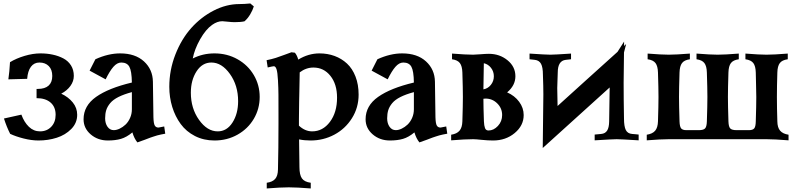

<svg xmlns="http://www.w3.org/2000/svg" viewBox="-20 -793 4519 1087"><path d="M397.9 -363.3Q397.9 -333 378.7 -306.4Q359.4 -279.8 326.7 -262.7Q367.2 -243.7 392.1 -212.9Q417 -182.1 417 -143.1Q417 -96.7 383.5 -62.7Q350.1 -28.8 301.3 -13.2Q252.4 2.4 197.8 2.4Q158.7 2.4 113.5 -9Q68.4 -20.5 37.6 -35.2Q18.1 -73.2 2.4 -122.1L101.1 -144Q116.7 -101.1 143.6 -75.2Q170.4 -49.3 206.5 -49.3Q245.1 -49.3 270 -75.2Q294.9 -101.1 294.9 -143.1Q294.9 -187.5 266.4 -212.4Q237.8 -237.3 187 -237.3V-289.6H194.3Q234.4 -289.6 255.1 -308.3Q275.9 -327.1 275.9 -362.8Q275.9 -398.9 256.1 -418.9Q236.3 -439 203.1 -439Q172.9 -439 155 -415Q137.2 -391.1 133.8 -346.7L27.3 -343.8Q33.7 -386.7 36.6 -440.9Q71.8 -462.4 119.1 -476.6Q166.5 -490.7 209 -490.7Q246.1 -490.7 278.8 -483.6Q311.5 -476.6 338.9 -462.2Q366.2 -447.8 382.1 -422.4Q397.9 -397 397.9 -363.3Z M726.6 -174.3V-271.5Q681.2 -259.3 650.6 -243.9Q620.1 -228.5 604 -209.2Q587.9 -189.9 581.5 -169.7Q575.2 -149.4 575.2 -123Q575.2 -94.7 588.6 -75.4Q602.1 -56.2 624 -56.2Q639.6 -56.2 657.2 -64.5Q674.8 -72.8 690.4 -87.4Q706.1 -102.1 716.3 -125Q726.6 -147.9 726.6 -174.3ZM660.2 -490.7Q745.6 -490.7 795.2 -445.3Q844.7 -399.9 845.7 -330.1L848.6 -128.9Q849.6 -93.8 856.2 -82.3Q862.8 -70.8 877.4 -70.8Q880.9 -70.8 909.7 -77.1L915.5 -36.1Q903.8 -34.2 891.4 -31.5Q878.9 -28.8 870.1 -26.4Q861.3 -23.9 849.6 -20Q837.9 -16.1 832.3 -14.2Q826.7 -12.2 814.9 -7.6Q803.2 -2.9 800.3 -2Q794.9 0 757.8 13.2Q739.7 -8.8 729.5 -43.5Q696.8 -16.1 664.8 -6.8Q632.8 2.4 590.8 2.4Q533.7 2.4 493.4 -32.2Q453.1 -66.9 453.1 -117.7Q453.1 -194.3 523.9 -244.4Q594.7 -294.4 726.6 -325.7Q725.6 -391.1 712.4 -415Q699.2 -439 666.5 -439Q643.1 -439 621.8 -414.6Q600.6 -390.1 578.1 -343.8L487.3 -393.1L520 -457.5Q592.8 -490.7 660.2 -490.7Z M1308.1 -667.5Q1292 -667.5 1269 -670.2Q1246.1 -672.9 1238.3 -672.9Q1210.4 -672.9 1181.2 -652.3Q1145 -627 1113 -570.6Q1081.1 -514.2 1071.3 -461.9Q1127.4 -490.7 1194.3 -490.7Q1266.1 -490.7 1325 -457.5Q1383.8 -424.3 1417 -367.9Q1450.2 -311.5 1450.2 -244.1Q1450.2 -176.8 1417 -120.4Q1383.8 -64 1325 -30.8Q1266.1 2.4 1194.3 2.4Q1133.3 2.4 1083.7 -22.9Q1034.2 -48.3 1002.9 -91.1Q971.7 -133.8 955.1 -187.7Q938.5 -241.7 938.5 -301.8Q938.5 -396.5 972.9 -484.4Q1007.3 -572.3 1062.7 -634.3Q1118.2 -696.3 1189.9 -733.2Q1261.7 -770 1335 -770Q1363.8 -770 1397 -773.4L1417 -756.8Q1410.6 -735.4 1396.5 -711.7Q1382.3 -688 1364.3 -672.4Q1343.8 -667.5 1308.1 -667.5ZM1176.8 -439Q1125 -439 1092.8 -389.2Q1060.5 -339.4 1060.5 -268.1Q1060.5 -179.2 1106.9 -114.3Q1153.3 -49.3 1212.4 -49.3Q1264.2 -49.3 1296.1 -99.1Q1328.1 -148.9 1328.1 -220.2Q1328.1 -309.6 1281.7 -374.3Q1235.4 -439 1176.8 -439Z M1788.6 -490.7Q1834.5 -490.7 1874.3 -476.1Q1914.1 -461.4 1944.6 -433.1Q1975.1 -404.8 1992.7 -359.6Q2010.3 -314.5 2010.3 -257.3Q2010.3 -183.6 1972.4 -123.5Q1934.6 -63.5 1872.6 -30.5Q1810.5 2.4 1738.3 2.4Q1702.6 2.4 1673.3 -3.9Q1674.3 126 1675.3 152.8Q1675.3 196.8 1689.2 216.8Q1703.1 236.8 1739.3 241.7V273.9Q1659.7 267.6 1614.7 267.6Q1569.8 267.6 1490.2 273.9V241.7Q1522.9 237.3 1538.1 219.7Q1553.2 202.1 1553.7 166.5Q1556.6 44.4 1556.6 -89.4Q1556.6 -107.9 1556.6 -142.6Q1556.6 -220.7 1556.4 -257.1Q1556.2 -293.5 1553.7 -338.4Q1551.3 -383.3 1545.7 -400.6Q1540 -418 1530.3 -418Q1524.9 -418 1495.6 -411.1L1489.3 -452.1Q1518.1 -458 1541.5 -465.3Q1564.9 -472.7 1589.8 -482.4Q1614.7 -492.2 1629.9 -497.1L1649.4 -494.6Q1661.6 -480.5 1668.5 -455.6Q1726.1 -490.7 1788.6 -490.7ZM1672.4 -118.2Q1672.4 -114.7 1672.4 -107.2Q1672.4 -99.6 1672.4 -93.5Q1672.4 -87.4 1672.4 -81.5Q1707 -49.3 1747.1 -49.3Q1807.6 -49.3 1847.9 -103Q1888.2 -156.7 1888.2 -240.2Q1888.2 -316.4 1850.6 -363.5Q1813 -410.6 1754.4 -410.6Q1712.9 -410.6 1676.8 -383.3V-382.8L1674.8 -277.3Q1674.8 -270.5 1673.6 -217.5Q1672.4 -164.6 1672.4 -118.2Z M2323.2 -174.3V-271.5Q2277.8 -259.3 2247.3 -243.9Q2216.8 -228.5 2200.7 -209.2Q2184.6 -189.9 2178.2 -169.7Q2171.9 -149.4 2171.9 -123Q2171.9 -94.7 2185.3 -75.4Q2198.7 -56.2 2220.7 -56.2Q2236.3 -56.2 2253.9 -64.5Q2271.5 -72.8 2287.1 -87.4Q2302.7 -102.1 2313 -125Q2323.2 -147.9 2323.2 -174.3ZM2256.8 -490.7Q2342.3 -490.7 2391.8 -445.3Q2441.4 -399.9 2442.4 -330.1L2445.3 -128.9Q2446.3 -93.8 2452.9 -82.3Q2459.5 -70.8 2474.1 -70.8Q2477.5 -70.8 2506.3 -77.1L2512.2 -36.1Q2500.5 -34.2 2488 -31.5Q2475.6 -28.8 2466.8 -26.4Q2458 -23.9 2446.3 -20Q2434.6 -16.1 2429 -14.2Q2423.3 -12.2 2411.6 -7.6Q2399.9 -2.9 2397 -2Q2391.6 0 2354.5 13.2Q2336.4 -8.8 2326.2 -43.5Q2293.5 -16.1 2261.5 -6.8Q2229.5 2.4 2187.5 2.4Q2130.4 2.4 2090.1 -32.2Q2049.8 -66.9 2049.8 -117.7Q2049.8 -194.3 2120.6 -244.4Q2191.4 -294.4 2323.2 -325.7Q2322.3 -391.1 2309.1 -415Q2295.9 -439 2263.2 -439Q2239.7 -439 2218.5 -414.6Q2197.3 -390.1 2174.8 -343.8L2084 -393.1L2116.7 -457.5Q2189.5 -490.7 2256.8 -490.7Z M2658.7 -483.4Q2670.9 -483.4 2700.2 -485.8Q2729.5 -488.3 2748 -488.3Q2808.6 -488.3 2853.3 -451.9Q2897.9 -415.5 2897.9 -361.3Q2897.9 -309.1 2851.1 -270Q2893.6 -251.5 2919.2 -216.8Q2944.8 -182.1 2944.8 -141.6Q2944.8 -82 2894 -39.8Q2843.3 2.4 2771.5 2.4Q2742.2 2.4 2707.8 -1.2Q2673.3 -4.9 2658.7 -4.9Q2613.8 -4.9 2534.2 1.5V-30.3Q2566.4 -35.2 2581.5 -53Q2596.7 -70.8 2597.7 -106Q2600.6 -196.8 2600.6 -244.1Q2600.6 -291.5 2597.7 -382.3Q2596.7 -418.5 2583.7 -435.8Q2570.8 -453.1 2539.1 -457.5V-489.7Q2618.2 -483.4 2658.7 -483.4ZM2729 -234.9Q2725.6 -234.9 2716.8 -233.9Q2716.8 -186.5 2719.7 -106Q2720.7 -81.5 2725.8 -67.9Q2731 -54.2 2745.6 -54.2Q2774.9 -54.2 2798.8 -79.8Q2822.8 -105.5 2822.8 -141.6Q2822.8 -180.2 2795.2 -207.5Q2767.6 -234.9 2729 -234.9ZM2775.9 -361.3Q2775.9 -388.2 2759.8 -408.9Q2743.7 -429.7 2719.2 -435.1Q2717.8 -392.1 2716.8 -287.1Q2742.2 -291.5 2759 -312.5Q2775.9 -333.5 2775.9 -361.3Z M3524.9 -543.5 3512.7 -496.1Q3510.7 -392.6 3510.7 -324.2Q3510.7 -230 3512.7 -122.6Q3512.7 -77.6 3522.9 -57.1Q3533.2 -36.6 3558.6 -34.7H3558.1Q3561 -34.7 3576.4 -33.2Q3591.8 -31.7 3595.7 -31.2V1.5Q3493.2 -4.9 3471.2 -4.9Q3449.2 -4.9 3346.7 1.5V-31.2L3384.3 -34.7H3383.8Q3406.2 -36.6 3417.2 -53.5Q3428.2 -70.3 3428.7 -105.5Q3431.2 -251 3431.6 -297.9L3052.7 44.9Q3056.2 -195.3 3056.2 -258.3Q3056.2 -302.7 3053.7 -369.6Q3053.7 -411.6 3043.2 -431.4Q3032.7 -451.2 3008.3 -454.1L2978 -457.5V-489.7Q3071.3 -483.4 3095.7 -483.4Q3119.6 -483.4 3212.9 -489.7V-457.5L3182.6 -454.1Q3137.7 -448.7 3137.7 -382.8Q3137.7 -367.7 3136.2 -338.1Q3134.8 -308.6 3134.8 -294.4Q3134.8 -253.9 3136.7 -192.9Q3178.2 -230.5 3297.4 -338.4Q3416.5 -446.3 3476.1 -499.5L3513.2 -557.6V-532.7Q3515.1 -534.7 3519 -538.3Q3522.9 -542 3524.9 -543.5Z M3766.1 -4.9Q3721.2 -4.9 3641.6 1.5V-30.3Q3674.3 -35.2 3689.2 -53Q3704.1 -70.8 3705.1 -106Q3708 -196.8 3708 -244.1Q3708 -291.5 3705.1 -382.3Q3704.1 -418.5 3691.2 -435.8Q3678.2 -453.1 3646.5 -457.5V-489.7Q3725.6 -483.4 3766.1 -483.4Q3806.6 -483.4 3885.7 -489.7V-457.5Q3854 -453.1 3841.1 -435.8Q3828.1 -418.5 3827.1 -382.3Q3824.2 -291.5 3824.2 -244.1Q3824.2 -196.8 3827.1 -106Q3828.1 -75.7 3836.4 -65.9Q3844.7 -56.2 3865.2 -56.2H3937.5Q3961.4 -56.2 3971.2 -65.4Q3981 -74.7 3981.9 -106Q3984.9 -196.8 3984.9 -244.1Q3984.9 -291.5 3981.9 -382.3Q3981 -418.5 3968 -435.8Q3955.1 -453.1 3923.3 -457.5V-489.7Q4002.4 -483.4 4043 -483.4Q4083.5 -483.4 4162.6 -489.7V-457.5Q4130.9 -453.1 4117.9 -435.8Q4105 -418.5 4104 -382.3Q4101.1 -291.5 4101.1 -244.1Q4101.1 -196.8 4104 -106Q4105 -74.7 4114.7 -65.4Q4124.5 -56.2 4148.9 -56.2H4221.2Q4241.2 -56.2 4249.8 -65.9Q4258.3 -75.7 4258.8 -106Q4261.7 -196.8 4261.7 -244.1Q4261.7 -258.3 4260.3 -315.4Q4258.8 -372.6 4258.8 -382.3Q4257.8 -418.9 4244.9 -436Q4231.9 -453.1 4200.2 -457.5V-489.7Q4279.8 -483.4 4319.8 -483.4Q4360.4 -483.4 4439.9 -489.7V-457.5Q4407.7 -453.1 4394.8 -435.8Q4381.8 -418.5 4380.9 -382.3Q4378.4 -306.6 4378.4 -244.1Q4378.4 -181.6 4380.9 -106Q4381.3 -70.8 4396.7 -53Q4412.1 -35.2 4444.3 -30.3V1.5Q4365.2 -4.9 4319.8 -4.9Z"/></svg>

Font: Flanker
Style: Bold
Weight: 700
Designer: Flanker
Foundry: Flanker
Version: Version 2.021